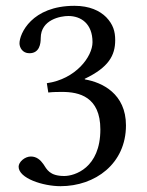

<svg xmlns="http://www.w3.org/2000/svg" viewBox="-20 -630 505 660"><path d="M215 -575C258 -575 298 -549 298 -485C298 -435 240 -358 141 -344L146 -312C163 -314 181 -314 194 -314C251 -314 325 -298 325 -185C325 -52 236 -25 201 -25C150 -25 141 -48 129 -66C119 -80 106 -92 86 -92C65 -92 44 -73 44 -57C44 -17 128 10 188 10C307 10 413 -67 413 -199C413 -308 331 -347 272 -357L271 -359C353 -398 376 -439 376 -492C376 -522 369 -546 345 -571C323 -593 288 -610 236 -610C89 -610 47 -514 47 -481C47 -467 57 -447 81 -447C116 -447 120 -480 120 -499C120 -563 189 -575 215 -575Z"/></svg>

Font: Libertinus Serif
Style: Regular
Weight: 400
Designer: Philipp H. Poll, Khaled Hosny
Foundry: Caleb Maclennan
Version: Version 7.050;RELEASE